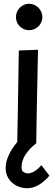

<svg xmlns="http://www.w3.org/2000/svg" viewBox="-20 -741 290 1011"><path d="M240.2 184.1Q224.6 202.6 209 215.3Q193.4 228 178.7 235.8Q164.1 243.7 149.9 246.8Q135.7 250 123 250Q101.1 250 80.8 242.7Q60.5 235.4 44.7 221.7Q28.8 208 19.3 188.5Q9.8 168.9 9.8 145Q9.8 132.3 12.5 117.2Q15.1 102.1 22.2 84.7Q29.3 67.4 41 47.9Q52.7 28.3 70.8 6.8Q70.8 -9.8 73.5 -131.8Q76.2 -253.9 79.1 -475.1L180.2 -479Q178.7 -409.2 177.5 -350.8Q176.3 -292.5 175.3 -244.6Q174.3 -196.8 173.6 -158.9Q172.9 -121.1 172.4 -92.8Q170.9 -25.4 170.9 13.2Q151.9 27.8 138.9 42Q126 56.2 117.2 68.8Q108.4 81.5 103.5 93.3Q98.6 105 96.2 114.7Q90.8 138.2 96.2 157.2Q99.1 161.6 104 164.6Q107.9 167.5 113.8 169.7Q119.6 171.9 127.9 171.9Q140.6 171.9 158 162.8Q175.3 153.8 198.2 128.9ZM203.1 -650.9Q203.1 -636.7 197.5 -624Q191.9 -611.3 182.4 -602.1Q172.9 -592.8 160.2 -587.4Q147.5 -582 132.8 -582Q118.7 -582 106.2 -587.4Q93.8 -592.8 84.2 -602.1Q74.7 -611.3 69.3 -624Q64 -636.7 64 -650.9Q64 -665.5 69.3 -678.2Q74.7 -690.9 84.2 -700.4Q93.8 -710 106.2 -715.6Q118.7 -721.2 132.8 -721.2Q147.5 -721.2 160.2 -715.6Q172.9 -710 182.4 -700.4Q191.9 -690.9 197.5 -678.2Q203.1 -665.5 203.1 -650.9Z"/></svg>

Font: McLaren
Style: Regular
Weight: 400
Designer: Astigmatic (AOETI)
Foundry: Astigmatic (AOETI)
Version: Version 1.000